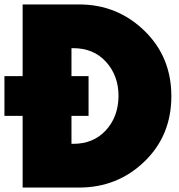

<svg xmlns="http://www.w3.org/2000/svg" viewBox="-53 -845 805 865"><path d="M-33 -323V-502H49V-825H303Q475 -825 597 -707Q719 -589 719 -412Q719 -234 597.5 -117Q476 0 303 0H49V-323ZM269 -628V-502H346V-323H269V-197H277Q368 -197 424 -258Q480 -319 481 -412Q481 -504 425 -566Q369 -628 277 -628Z"/></svg>

Font: Spartan MB
Style: Regular
Weight: 900
Designer: Matt Bailey
Foundry: Matt Bailey
Version: Version 001.001